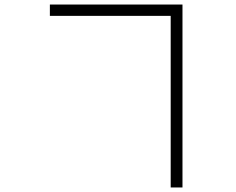

<svg xmlns="http://www.w3.org/2000/svg" viewBox="-20 -779 1040 847"><path d="M733 -709V48H785V-759H200V-709Z"/></svg>

Font: Source Han Sans SC Light
Style: Regular
Weight: 300
Designer: Ryoko NISHIZUKA (kana & ideographs); Paul D. Hunt (Latin, Greek & Cyrillic); Wenlong ZHANG (bopomofo); Sandoll Communica
Foundry: Adobe Systems Incorporated
Version: Version 1.004;PS 1.004;hotconv 1.0.82;makeotf.lib2.5.63406